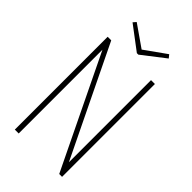

<svg xmlns="http://www.w3.org/2000/svg" viewBox="-237 -841 911 911"><g transform="rotate(45 219.0 -385.5)"><path d="M59 0V-623H83L350 -72V-623H376V0H357L85 -562V0ZM324 -771 337 -755 222 -666H212L94 -755L107 -770L216 -694Z"/></g></svg>

Font: Inconsolata SemiCondensed ExtraLight
Style: Regular
Weight: 200
Width: 4
Monospace: yes
Designer: Raph Levien, Cyreal, Brenton Simpson
Foundry: Raph Levien, Cyreal, Google
Version: Version 3.100; ttfautohint (v1.8.4.7-5d5b)